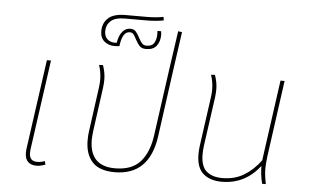

<svg xmlns="http://www.w3.org/2000/svg" viewBox="-56 -933 1661 1030"><g transform="rotate(5 774.5 -417.5)"><path d="M222 0Q194 10 175 10Q145 10 128.5 -6Q112 -22 112 -54Q112 -66 113 -73L181 -559H203L135 -73Q134 -67 134 -56Q134 -11 176 -11Q198 -11 217 -19Z M890 -772 860 -559 811 -203Q781 8 595 8Q513 8 474.5 -33.5Q436 -75 436 -151Q436 -179 440 -204L472 -438Q475 -459 475 -479Q475 -519 462 -558L483 -559Q497 -519 497 -482Q497 -462 494 -438L462 -205Q458 -169 458 -155Q458 -13 595 -13Q685 -13 730.5 -63.5Q776 -114 789 -206L838 -559L869 -775Z M778 -767Q780 -753 780 -749Q780 -712 762 -688.5Q744 -665 706 -665Q683 -665 671.5 -676.5Q660 -688 647 -712Q638 -730 631 -738.5Q624 -747 611 -747Q571 -747 562 -668Q546 -666 537 -666Q503 -666 480.5 -685Q458 -704 458 -740Q458 -783 487 -810Q516 -837 580 -837H691Q746 -837 784 -845L787 -826Q745 -818 692 -818H580Q526 -818 502.5 -796.5Q479 -775 479 -742Q479 -714 495 -699Q511 -684 536 -684Q542 -684 546 -685Q553 -726 570.5 -746Q588 -766 612 -766Q631 -766 641.5 -755Q652 -744 663 -722Q673 -703 682 -693Q691 -683 707 -683Q736 -683 747.5 -702.5Q759 -722 759 -751Q759 -761 758 -767Z M1399 -82Q1399 -46 1409 1H1389Q1377 -46 1377 -94Q1297 9 1172 9Q1109 9 1072 -23Q1035 -55 1035 -128Q1035 -148 1038 -172L1075 -438Q1078 -459 1078 -479Q1078 -519 1065 -558L1086 -559Q1100 -519 1100 -482Q1100 -462 1097 -438L1060 -174Q1057 -150 1057 -129Q1057 -64 1088 -37.5Q1119 -11 1173 -11Q1239 -11 1289 -41Q1339 -71 1379 -125L1380 -135L1439 -559H1461L1404 -147Q1399 -105 1399 -82Z"/></g></svg>

Font: FiraGO Thin
Style: Italic
Weight: 100
Italic angle: -8°
Designer: bBox Type GmbH
Foundry: bBox Type GmbH
Version: Version 1.001